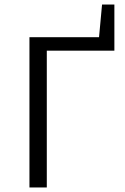

<svg xmlns="http://www.w3.org/2000/svg" viewBox="-20 -821 548 841"><path d="M109 0V-658H185V0ZM144 -599V-658H481V-599ZM411 -628 427 -801H481V-628Z"/></svg>

Font: Ysabeau Office
Style: Regular
Weight: 400
Designer: Christian Thalmann (Catharsis Fonts)
Version: Version 2.001;gftools[0.9.30]; featfreeze: tnum,lnum,ss02